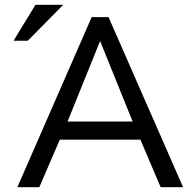

<svg xmlns="http://www.w3.org/2000/svg" viewBox="-20 -776 779 796"><path d="M562 -197 646 0H739L430 -705H360L52 0H143L228 -197ZM395 -606 530 -272H260ZM36 -607H95L242 -756H127Z"/></svg>

Font: Geom Light
Style: Regular
Weight: 300
Version: Version 1.102